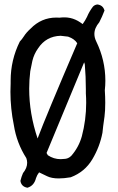

<svg xmlns="http://www.w3.org/2000/svg" viewBox="-20 -811 540 880"><path d="M460.4 -397.5Q462.4 -366.7 462.4 -340.3Q462.4 -302.7 459 -276.9Q451.7 -227.1 449.7 -203.6Q449.7 -203.6 449.7 -203.1Q437.5 -138.7 403.3 -81.1Q368.7 -22.9 304.2 1.5Q273.4 6.8 249.5 6.8Q216.3 6.8 195.8 -3.4Q169.4 -16.6 159.2 -21Q149.9 -9.3 145 5.4Q136.2 40.5 106 49.3H105Q78.1 44.4 73.7 18.6V17.6Q78.1 -1 85.4 -17.6Q104.5 -41 104.5 -64.9Q104.5 -75.7 100.6 -86.4Q56.2 -155.8 43.5 -237.3Q27.8 -313.5 27.8 -390.6Q27.8 -409.7 28.8 -428.7Q28.8 -435.1 28.8 -441.4Q28.8 -536.1 70.8 -620.6Q79.6 -629.4 89.8 -645Q100.1 -661.6 120.1 -679.7Q169.4 -730.5 238.3 -730.5Q245.6 -730.5 252.9 -730Q263.7 -731.4 276.1 -731.4Q288.6 -731.4 302.2 -728.5Q326.2 -723.1 347.7 -708.5L358.9 -700.7Q370.6 -716.8 378.9 -733.9Q389.2 -758.8 406.2 -780.8Q414.6 -789.6 426.8 -790.5Q451.7 -787.1 458.5 -764.2L459 -762.7Q448.2 -734.4 435.1 -709Q412.6 -682.6 412.6 -655.3Q412.6 -638.7 420.9 -621.6Q462.9 -535.6 462.9 -440.9Q462.9 -419.4 460.4 -397.5ZM113.8 -404.3Q113.8 -290.5 152.3 -176.3Q189.5 -275.9 334 -612.8Q321.8 -632.8 292 -643.1L257.8 -647Q191.4 -645 154.8 -589.8Q154.8 -589.8 154.8 -589.8Q135.7 -563 128.4 -532.2Q123.5 -508.8 118.7 -484.4Q113.8 -444.3 113.8 -404.3ZM375 -339.8Q375 -361.3 373.5 -382.8Q373.5 -392.6 373.5 -401.9Q373.5 -459 368.7 -515.6L365.7 -525.4L193.4 -109.9L199.2 -99.6Q226.1 -81.5 257.8 -81.5Q264.6 -81.5 272 -82.5H272.5Q292.5 -82.5 306.6 -96.7Q340.8 -135.7 355 -186Q375 -261.2 375 -339.8Z"/></svg>

Font: Bakudai
Style: Medium
Weight: 500
Version: Version 1.48